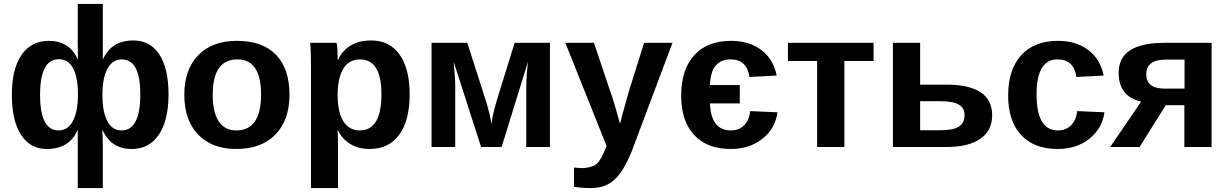

<svg xmlns="http://www.w3.org/2000/svg" viewBox="-20 -745 6229 973"><path d="M834 -267Q834 -135 785 -62.5Q736 10 648 10Q543 10 501 -84H498Q501 -69 501 5V208H374V-86H373Q332 10 217 10Q133 10 86.5 -62Q40 -134 40 -264Q40 -395 89 -466.5Q138 -538 227 -538Q332 -538 374 -445H375L374 -532V-725H501V-442Q543 -540 656 -540Q741 -540 787.5 -469Q834 -398 834 -267ZM375 -267Q375 -353 350.5 -399Q326 -445 278 -445Q183 -445 183 -264Q183 -84 277 -84Q324 -84 349.5 -132Q375 -180 375 -267ZM691 -267Q691 -444 597 -444Q550 -444 524.5 -397Q499 -350 499 -263Q499 -178 524 -131Q549 -84 596 -84Q691 -84 691 -267Z M1447 -265Q1447 -136 1375.5 -63Q1304 10 1178 10Q1054 10 984 -63Q914 -136 914 -265Q914 -392 984.5 -465Q1055 -538 1181 -538Q1310 -538 1378.5 -467.5Q1447 -397 1447 -265ZM1303 -265Q1303 -444 1183 -444Q1058 -444 1058 -265Q1058 -176 1088.5 -130Q1119 -84 1177 -84Q1303 -84 1303 -265Z M2056 -267Q2056 -134 2003 -62Q1950 10 1853 10Q1798 10 1756.5 -14.5Q1715 -39 1693 -84H1690Q1693 -69 1693 5V208H1556V-407Q1556 -487 1552 -528H1685Q1691 -512 1691 -442H1693Q1740 -540 1862 -540Q1954 -540 2005 -468.5Q2056 -397 2056 -267ZM1913 -267Q1913 -444 1804 -444Q1749 -444 1720 -397Q1691 -350 1691 -263Q1691 -177 1720 -130.5Q1749 -84 1803 -84Q1913 -84 1913 -267Z M2656 -433 2522 0H2418L2279 -432Q2287 -350 2287 -307V0H2167V-528H2348L2436 -254Q2464 -169 2470 -115Q2477 -171 2503 -254L2588 -528H2767V0H2647V-307Q2647 -356 2656 -433Z M2975 208Q2924 208 2889 201V104Q2915 107 2936 107Q2984 103 3005 84.5Q3026 66 3054 -5L2845 -528H2990L3073 -281Q3090 -236 3122 -118L3134 -164L3166 -279L3244 -528H3388L3179 28Q3136 130 3091 168Q3047 208 2975 208Z M3683 10Q3563 10 3497.5 -61Q3432 -132 3432 -261Q3432 -392 3498 -465Q3564 -538 3685 -538Q3778 -538 3839 -491Q3900 -444 3916 -362L3778 -355Q3765 -444 3682 -444Q3582 -444 3578 -314H3729V-221H3578Q3583 -84 3684 -84Q3724 -84 3750 -109Q3776 -134 3782 -182L3920 -176Q3909 -94 3844 -42Q3779 10 3683 10Z M3973 -436V-528H4407V-436H4259V0H4121V-436Z M4643 -316H4775Q5008 -316 5008 -161Q5008 -83 4948 -41.5Q4888 0 4776 0H4505V-528H4643ZM4643 -232V-85H4746Q4810 -85 4839 -103Q4868 -121 4868 -161Q4868 -198 4839 -215Q4810 -232 4747 -232Z M5340 10Q5220 10 5154.5 -61Q5089 -132 5089 -261Q5089 -392 5155 -465Q5221 -538 5342 -538Q5435 -538 5496 -491Q5557 -444 5573 -362L5435 -355Q5422 -444 5339 -444Q5233 -444 5233 -267Q5233 -84 5341 -84Q5381 -84 5407 -109Q5433 -134 5439 -182L5577 -176Q5566 -94 5501 -42Q5436 10 5340 10Z M5982 -212H5888L5755 0H5606L5763 -230Q5649 -256 5649 -377Q5649 -528 5882 -528H6120V0H5982ZM5983 -296V-443H5889Q5789 -443 5789 -369Q5789 -296 5881 -296Z"/></svg>

Font: Libra Sans
Style: Bold
Weight: 700
Foundry: Context Ltd
Version: Version 1.000